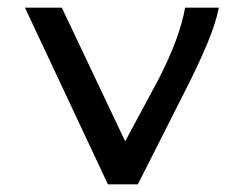

<svg xmlns="http://www.w3.org/2000/svg" viewBox="-20 -480 640 500"><path d="M261 0 45 -460H141L306 -112L392 -272Q448 -380 462 -460H550Q541 -417 520 -367Q499 -317 471 -261L339 0Z"/></svg>

Font: Inconsolata Expanded Medium
Style: Regular
Weight: 500
Width: 7
Monospace: yes
Designer: Raph Levien, Cyreal, Brenton Simpson
Foundry: Raph Levien, Cyreal, Google
Version: Version 3.001; ttfautohint (v1.8.2.53-6de2)